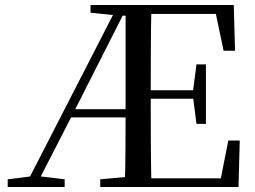

<svg xmlns="http://www.w3.org/2000/svg" viewBox="-20 -752 1027 772"><path d="M482 0Q484 -80 484.5 -158Q485 -236 485 -306V-732H589Q587 -648 586.5 -561.5Q586 -475 586 -382V-358Q586 -259 586.5 -172Q587 -85 589 0ZM11 0V-31L114 -44H132L240 -31V0ZM770 -254 756 -364V-385L770 -493H808V-254ZM879 -548 848 -696H536V-732H920L925 -548ZM536 0V-35H868L898 -187H944L939 0ZM344 -701V-732H536V-689H459ZM383 0V-31L524 -44H536V0ZM79 0 455 -732H495L274 -296L122 0ZM249 -280 255 -313H537V-280ZM536 -355V-389H778V-355Z"/></svg>

Font: Noto Serif TC ExtraLight Medium
Style: Regular
Weight: 500
Version: Version 2.002-H1;hotconv 1.1.0;makeotfexe 2.6.0